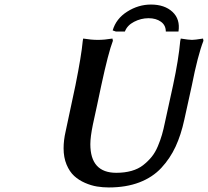

<svg xmlns="http://www.w3.org/2000/svg" viewBox="-20 -822 923 852"><path d="M748 -443.8Q772.5 -558.1 779.8 -640.1Q779.8 -640.6 781 -645.5Q782.2 -650.4 782.2 -650.9Q818.4 -645 832 -645Q844.7 -645 880.9 -650.9L882.8 -641.1Q857.4 -575.7 831.1 -441.9L797.9 -291Q783.2 -223.1 759 -171.1Q734.9 -119.1 696 -77.1Q657.2 -35.2 598.4 -12.7Q539.6 9.8 462.9 9.8Q436 9.8 410.4 5.6Q384.8 1.5 357.2 -10.5Q329.6 -22.5 309.1 -41.3Q288.6 -60.1 275.4 -91.6Q262.2 -123 262.2 -164.1Q262.2 -199.2 271 -237.8Q309.6 -417 314.9 -443.8Q341.3 -575.7 347.2 -640.1Q347.2 -640.6 348.1 -645.5Q349.1 -650.4 349.1 -650.9Q385.3 -645 414.1 -645Q443.4 -645 479 -650.9L481 -641.1Q460.9 -589.4 429.2 -441.9Q423.8 -415 410.9 -355.5Q397.9 -295.9 392.1 -269Q380.9 -214.4 380.9 -182.1Q380.9 -55.2 496.1 -55.2Q533.2 -55.2 563.5 -63.7Q593.8 -72.3 615.2 -89.1Q636.7 -106 652.8 -125.7Q668.9 -145.5 680.4 -172.9Q691.9 -200.2 698.7 -224.1Q705.6 -248 711.9 -278.8ZM494.1 -682.1 480 -687Q495.1 -739.3 544.7 -770.5Q594.2 -801.8 649.9 -801.8Q710.4 -801.8 745.4 -769.3Q780.3 -736.8 772 -682.1H715.8Q715.8 -710 694.1 -725.6Q672.4 -741.2 639.2 -741.2Q605.5 -741.2 575 -725.3Q544.4 -709.5 534.2 -682.1Z"/></svg>

Font: Linear Smooth
Style: Bold Italic
Weight: 700
Designer: Philipp H. Poll, Flanker
Foundry: Philipp H. Poll, reworked by Flanker
Version: Version 1.061 | FøM Fix